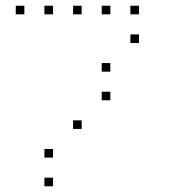

<svg xmlns="http://www.w3.org/2000/svg" viewBox="-20 -685 640 670"><path d="M36 -665Q35 -665 35 -665Q35 -665 35 -664V-636Q35 -635 35 -635Q35 -635 36 -635H64Q65 -635 65 -635Q65 -635 65 -636V-664Q65 -665 65 -665Q65 -665 64 -665ZM136 -665Q135 -665 135 -665Q135 -665 135 -664V-636Q135 -635 135 -635Q135 -635 136 -635H164Q165 -635 165 -635Q165 -635 165 -636V-664Q165 -665 165 -665Q165 -665 164 -665ZM236 -665Q235 -665 235 -665Q235 -665 235 -664V-636Q235 -635 235 -635Q235 -635 236 -635H264Q265 -635 265 -635Q265 -635 265 -636V-664Q265 -665 265 -665Q265 -665 264 -665ZM336 -665Q335 -665 335 -665Q335 -665 335 -664V-636Q335 -635 335 -635Q335 -635 336 -635H364Q365 -635 365 -635Q365 -635 365 -636V-664Q365 -665 365 -665Q365 -665 364 -665ZM436 -665Q435 -665 435 -665Q435 -665 435 -664V-636Q435 -635 435 -635Q435 -635 436 -635H464Q465 -635 465 -635Q465 -635 465 -636V-664Q465 -665 465 -665Q465 -665 464 -665ZM436 -565Q435 -565 435 -565Q435 -565 435 -564V-536Q435 -535 435 -535Q435 -535 436 -535H464Q465 -535 465 -535Q465 -535 465 -536V-564Q465 -565 465 -565Q465 -565 464 -565ZM336 -465Q335 -465 335 -465Q335 -465 335 -464V-436Q335 -435 335 -435Q335 -435 336 -435H364Q365 -435 365 -435Q365 -435 365 -436V-464Q365 -465 365 -465Q365 -465 364 -465ZM336 -365Q335 -365 335 -365Q335 -365 335 -364V-336Q335 -335 335 -335Q335 -335 336 -335H364Q365 -335 365 -335Q365 -335 365 -336V-364Q365 -365 365 -365Q365 -365 364 -365ZM236 -265Q235 -265 235 -265Q235 -265 235 -264V-236Q235 -235 235 -235Q235 -235 236 -235H264Q265 -235 265 -235Q265 -235 265 -236V-264Q265 -265 265 -265Q265 -265 264 -265ZM136 -165Q135 -165 135 -165Q135 -165 135 -164V-136Q135 -135 135 -135Q135 -135 136 -135H164Q165 -135 165 -135Q165 -135 165 -136V-164Q165 -165 165 -165Q165 -165 164 -165ZM136 -65Q135 -65 135 -65Q135 -65 135 -64V-36Q135 -35 135 -35Q135 -35 136 -35H164Q165 -35 165 -35Q165 -35 165 -36V-64Q165 -65 165 -65Q165 -65 164 -65Z"/></svg>

Font: Doto Black Thin
Style: Regular
Weight: 250
Monospace: yes
Version: Version 1.000